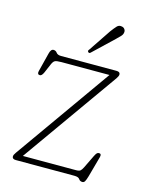

<svg xmlns="http://www.w3.org/2000/svg" viewBox="-97 -653 546 727"><g transform="rotate(15 176.0 -289.0)"><path d="M321 -398 54.5 -22H262.5Q275 -22 279.8 -26Q284.5 -30 289.5 -40L314.5 -91.5Q319.5 -101.5 322.8 -104.2Q326 -107 330.5 -107Q341 -107 337.5 -93.5L315 -12Q310.5 3.5 307 9.2Q303.5 15 297.5 15Q288 15 283.2 7.5Q278.5 0 262 0H33Q18.5 0 18.5 -10.5Q18.5 -17 26 -27L292 -403H104Q84.5 -403 78.2 -399.5Q72 -396 67 -384.5L51.5 -348.5Q45 -334 37.5 -334Q26.5 -334 29.5 -347.5L48 -421Q52.5 -440 63 -440Q72 -440 77.2 -432.5Q82.5 -425 96.5 -425H313.5Q328 -425 328 -414.5Q328 -408 321 -398ZM251.5 -563Q263 -578.5 270.8 -586.8Q278.5 -595 289.5 -592.5Q297 -591.5 301.2 -585.5Q305.5 -579.5 304 -572Q303 -564 295.8 -556.8Q288.5 -549.5 280 -541L201.5 -466.5Q196.5 -461.5 192.5 -465.5Q187 -470 193.5 -476.5Z"/></g></svg>

Font: Fraunces 144pt SuperSoft Thin
Style: Regular
Weight: 100
Version: Version 1.000;[0bf87f6ff]